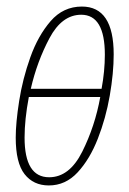

<svg xmlns="http://www.w3.org/2000/svg" viewBox="-20 -556 393 586"><path d="M129 10Q180 10 217 -30Q254 -70 278.5 -132.5Q303 -195 315 -264Q327 -333 327 -390Q327 -536 230 -536Q173 -536 134.5 -491.5Q96 -447 72.5 -381Q49 -315 38.5 -248Q28 -181 28 -136Q28 -59 55 -24.5Q82 10 129 10ZM74 -285Q93 -368 131 -439.5Q169 -511 228 -511Q300 -511 300 -389Q300 -339 290 -285ZM130 -15Q55 -15 55 -136Q55 -191 68 -260H286Q270 -171 231 -93Q192 -15 130 -15Z"/></svg>

Font: Noto Sans Display Condensed Thin
Style: Italic
Weight: 250
Width: 3
Italic angle: -12°
Designer: Monotype Design Team
Foundry: Monotype Imaging Inc.
Version: Version 1.900